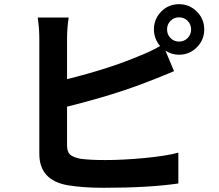

<svg xmlns="http://www.w3.org/2000/svg" viewBox="-20 -850 1040 913"><path d="M831.1 -652.3Q855.5 -652.3 872.1 -668.9Q888.7 -685.5 888.7 -710Q888.7 -734.4 872.1 -751Q855.5 -767.6 831.1 -767.6Q807.6 -767.6 791 -751Q774.4 -734.4 774.4 -710Q774.4 -685.5 791 -668.9Q807.6 -652.3 831.1 -652.3ZM298.8 -663.1V-473.6Q502.9 -524.4 644.5 -585Q689.5 -601.6 741.2 -630.9Q711.9 -667 711.9 -710Q711.9 -759.8 746.6 -794.9Q781.2 -830.1 831.1 -830.1Q880.9 -830.1 916 -794.9Q951.2 -759.8 951.2 -710Q951.2 -660.2 916 -625Q880.9 -589.8 831.1 -589.8Q795.9 -589.8 766.6 -609.4L807.6 -511.7Q800.8 -508.8 755.9 -490.2Q710.9 -471.7 691.4 -464.8Q527.3 -399.4 298.8 -342.8V-158.2Q298.8 -127.9 313.5 -114.7Q328.1 -101.6 364.3 -94.7Q410.2 -88.9 480.5 -88.9Q564.5 -88.9 667.5 -98.6Q770.5 -108.4 828.1 -124V22.5Q687.5 43 471.7 43Q377 43 303.7 31.2Q167 7.8 167 -118.2V-663.1Q167 -716.8 159.2 -766.6H306.6Q298.8 -716.8 298.8 -663.1Z"/></svg>

Font: Gen Shin Gothic Bold
Style: Bold
Weight: 700
Designer: [Source Han Sans]
Ryoko NISHIZUKA  (kana & ideographs); Paul D. Hunt (Latin, Greek & Cyrillic); Wenlong ZHANG  (bopomofo
Version: Version 1.002.20150607